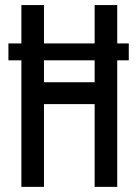

<svg xmlns="http://www.w3.org/2000/svg" viewBox="-20 -728 534 748"><path d="M12.8 -493V-558.8H481.7V-493ZM348.7 0V-708.3H436.7V0ZM63.3 0V-708.3H151.3V0ZM151.3 -322.4V-407.6H348.7V-322.4Z"/></svg>

Font: Foldit Thin
Style: Regular
Weight: 100
Designer: Sophia Tai
Foundry: Sophia Tai
Version: Version 1.003